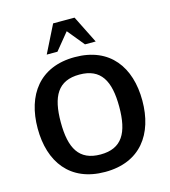

<svg xmlns="http://www.w3.org/2000/svg" viewBox="-139 -1088 1074 1212"><g transform="rotate(-15 398.0 -481.5)"><path d="M398 -622C538 -622 589 -531 589 -361C589 -191 538 -100 398 -100C258 -100 207 -191 207 -361C207 -531 258 -622 398 -622ZM740 -361C740 -579 628 -736 398 -736C168 -736 56 -579 56 -361C56 -143 168 14 398 14C628 14 740 -143 740 -361ZM302 -797 392 -907 482 -797H552L462 -977H322L232 -797Z"/></g></svg>

Font: Perun
Style: Bold
Weight: 700
Foundry: Copyright (c) Stefan Peev, Context Ltd, 2016
Version: Version 1.089